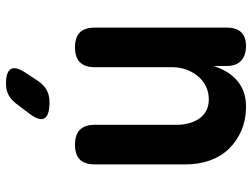

<svg xmlns="http://www.w3.org/2000/svg" viewBox="-120 -480 840 640"><g transform="rotate(90 300.0 -160.0)"><path d="M204 -315V-56Q204 -23 187.5 -6.5Q171 10 138 10Q104 10 88 -6.5Q72 -23 72 -56V-495Q72 -528 87.5 -544Q103 -560 134 -560Q164 -560 182 -544Q200 -528 200 -495V-452Q216 -503 250 -531.5Q284 -560 334 -560Q380 -560 415.5 -544.5Q451 -529 476.5 -502.5Q502 -476 515 -439Q528 -402 528 -359V-56Q528 -23 512 -6.5Q496 10 462 10Q429 10 412.5 -6.5Q396 -23 396 -56V-331Q396 -350 391 -369Q386 -388 376 -403Q366 -418 350 -427Q334 -436 311 -436Q287 -436 267 -426Q247 -416 233 -398.5Q219 -381 211.5 -359.5Q204 -338 204 -315ZM223 174 250 133Q263 114 280 104.5Q297 95 320 95Q366 95 375 113Q384 131 355 167L324 208Q311 224 295.5 232Q280 240 259 240Q219 240 210 223.5Q201 207 223 174Z"/></g></svg>

Font: Maple Mono NL
Style: Bold
Weight: 700
Monospace: yes
Designer: subframe7536
Version: Version 7.000